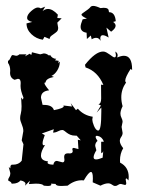

<svg xmlns="http://www.w3.org/2000/svg" viewBox="-20 -614 484 643"><path d="M114.7 -432.1 126.5 -435.1Q135.7 -435.1 144.5 -427.7L147.5 -430.2Q155.3 -417 168.5 -417L164.1 -412.1L176.8 -410.2L174.3 -401.9L179.2 -407.2L180.2 -405.8Q180.2 -392.1 171.9 -378.4Q163.6 -364.7 152.3 -359.9L160.6 -356.4Q133.3 -351.1 132.8 -337.9H131.8Q128.9 -337.9 128.9 -335.4Q128.9 -330.1 144.5 -311.5Q117.2 -308.6 117.2 -286.6L122.6 -262.7H127Q155.3 -262.7 160.6 -245.1Q193.4 -251.5 193.4 -258.3L192.4 -260.7L221.2 -257.3L216.8 -268.6L234.4 -245.1L240.7 -250Q260.3 -227.5 290.5 -223.1L289.1 -213.4Q289.1 -210.4 290.5 -204.6Q292 -198.7 294.7 -192.4Q297.4 -186 301 -181.4Q304.7 -176.8 309.1 -176.8Q319.3 -176.8 319.3 -240.2V-253.9L303.7 -236.8L317.9 -260.7L309.6 -265.1Q318.8 -266.6 318.8 -284.2L318.4 -330.6L326.2 -329.6Q307.1 -375 266.6 -388.2L264.6 -397Q299.8 -441.4 325.2 -441.4Q331.1 -441.4 336.7 -438.2Q342.3 -435.1 347.4 -431.4Q352.5 -427.7 356.7 -424.8Q360.8 -421.9 363.3 -421.9Q368.2 -421.9 368.2 -429.2L366.2 -441.4Q374 -436.5 374 -428.7L372.6 -421.4Q385.7 -427.2 395 -427.2Q422.4 -427.2 422.4 -381.8V-379.4L417.5 -383.3Q399.4 -355 399.4 -343.8Q399.4 -339.4 402.3 -337.9Q386.2 -314.9 386.2 -288.6Q386.2 -273.4 390.6 -258.3Q383.3 -243.7 383.3 -233.4Q383.3 -226.1 387 -219Q390.6 -211.9 390.6 -206.1L387.2 -189L390.6 -168.9Q390.6 -162.1 386 -155.5Q381.3 -148.9 381.3 -142.1Q381.3 -131.8 392.6 -117.7Q381.8 -99.6 381.8 -76.7L382.3 -69.3Q411.1 -54.7 411.1 -21L410.2 -9.8Q404.8 -16.6 402.3 -16.6L400.9 -13.7L402.8 -0.5Q402.8 5.4 398.4 5.4L384.8 2Q379.4 2 375.2 5.4Q371.1 8.8 365.7 8.8Q360.8 8.8 355 4.4Q349.1 0 342.3 0Q331.5 0 316.4 7.8L290.5 -3.4L291 -16.6Q291 -38.1 284.7 -38.1Q276.9 -38.1 260.7 -9.8L253.9 -10.3Q229 -10.3 206.5 7.8L185.5 8.8Q166.5 8.8 166.5 2L150.9 1L151.9 3.9Q151.9 8.8 139.6 8.8L126.5 7.8Q122.6 1 99.6 1L76.7 2.4L80.1 -8.8L64 7.8L65.4 2Q65.4 -6.3 48.8 -9.8Q40 1 22 1H19Q18.1 -2.4 16.1 -4.2Q14.2 -5.9 12.2 -6.8Q10.3 -7.8 8.8 -8.5Q7.3 -9.3 7.3 -11.2Q7.3 -15.1 11 -20.8Q14.6 -26.4 14.6 -34.2L9.3 -54.7L14.6 -50.3L15.1 -58.6L19 -62.5H23.9Q42.5 -62.5 52.7 -75.7L58.6 -130.9L52.7 -144L58.1 -174.8Q58.1 -181.6 56.4 -187.3Q54.7 -192.9 52.7 -198Q50.8 -203.1 49.1 -208Q47.4 -212.9 47.4 -218.3Q47.4 -225.6 49.8 -234.1Q52.2 -242.7 52.2 -258.3L50.8 -287.6L56.6 -280.3L58.6 -287.1Q48.8 -310.5 48.8 -326.2L49.3 -336.4Q49.3 -350.1 40 -350.1L28.8 -346.7Q13.7 -353 13.7 -370.1L14.2 -377Q14.2 -393.6 6.8 -403.3V-410.2Q10.3 -411.6 12.2 -414.8Q14.2 -418 15.6 -421.4Q17.1 -424.8 18.6 -427.2Q20 -429.7 22.9 -429.7L33.7 -427.2Q40 -427.2 44.9 -432.1H68.8L63.5 -425.3L79.6 -434.1L84 -430.2Q85.9 -430.2 86.9 -439ZM157.7 -169.9 160.2 -181.2 120.1 -167 129.9 -161.6Q122.6 -142.6 122.6 -134.3Q122.6 -127.4 127 -127.4L130.9 -128.4Q117.2 -107.4 117.2 -93.3Q117.2 -75.7 140.6 -73.7L139.2 -69.3Q139.2 -63 158.7 -62.5Q161.1 -75.2 170.4 -75.2L189.5 -70.3Q195.8 -70.3 195.8 -78.6L194.8 -88.4Q194.8 -100.6 208 -100.6L212.9 -100.1Q223.6 -100.1 223.6 -107.9L222.2 -114.3Q222.2 -118.7 227.5 -118.7L242.7 -114.7L240.7 -146L250.5 -144L236.8 -159.7H232.9Q222.7 -159.7 215.8 -162.6Q209 -165.5 204.1 -169.2Q199.2 -172.9 195.6 -175.8Q191.9 -178.7 188.5 -178.7Q182.6 -178.7 174.3 -174.3Q166 -169.9 157.7 -169.9ZM307.6 -158.7 304.7 -159.2Q300.3 -159.2 300.3 -155.3Q300.3 -151.4 306.6 -142.1Q298.8 -135.7 298.8 -125.5L302.7 -110.8Q293.5 -95.7 293.5 -87.4Q293.5 -80.1 301.8 -80.1Q309.6 -80.1 323.7 -85.9L325.7 -107.4L321.3 -100.6L318.8 -103V-139.2L328.1 -139.6Q321.3 -156.2 307.6 -158.7ZM123.5 -481Q101.6 -483.9 85.2 -499.5Q68.8 -515.1 68.8 -535.6L87.9 -540.5Q70.8 -544.4 70.8 -554.2Q70.8 -564.9 84.5 -576.9Q98.1 -588.9 106.9 -588.9Q112.3 -588.9 116.7 -585.9L131.3 -591.8L122.6 -576.7Q131.3 -584 140.6 -584Q156.2 -584 173.8 -564.9L171.9 -553.7L186.5 -552.7L171.9 -538.1L174.8 -521Q174.8 -512.7 170.7 -508.5Q166.5 -504.4 161.4 -501Q156.2 -497.6 151.6 -493.9Q147 -490.2 146 -483.4L128.9 -490.7ZM316.9 -477.1Q311.5 -487.3 302.2 -487.3Q294.9 -487.3 287.1 -482.4L284.2 -495.1L271 -483.4L270 -504.4Q250 -507.3 250 -524.4Q250 -532.7 256.8 -549.3L271 -551.8Q252.9 -559.6 252.9 -565.4Q252.9 -566.9 256.8 -569.8Q279.3 -585 282.2 -589.6Q285.2 -594.2 292.5 -594.2Q300.8 -594.2 316.4 -586.9L327.1 -587.9Q344.2 -587.9 344.2 -577.1L345.2 -573.2Q365.2 -573.2 367.7 -543L358.9 -540.5Q367.2 -534.7 367.2 -527.8Q367.2 -518.6 352.1 -507.8L336.4 -521.5L343.8 -488.3Q331.5 -496.1 324.2 -496.1Q315.9 -496.1 315.9 -484.9Z"/></svg>

Font: Truetypewriter PolyglOTT
Style: Regular
Weight: 400
Designer: Sergey Beatoff a.k.a. Sam_T
Version: Version 3.76